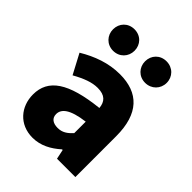

<svg xmlns="http://www.w3.org/2000/svg" viewBox="-234 -939 1073 1073"><g transform="rotate(45 303.0 -402.0)"><path d="M216 14C279 14 332 -15 379 -57H384L396 0H541V-323C541 -501 458 -583 311 -583C222 -583 141 -553 66 -508L128 -391C185 -423 232 -441 277 -441C335 -441 359 -414 363 -368C141 -344 47 -279 47 -159C47 -64 111 14 216 14ZM277 -124C240 -124 216 -140 216 -173C216 -213 252 -246 363 -260V-169C337 -141 313 -124 277 -124ZM191 -648C241 -648 276 -686 276 -733C276 -781 241 -818 191 -818C141 -818 106 -781 106 -733C106 -686 141 -648 191 -648ZM444 -648C494 -648 530 -686 530 -733C530 -781 494 -818 444 -818C394 -818 359 -781 359 -733C359 -686 394 -648 444 -648Z"/></g></svg>

Font: Noto Sans CJK HK Black
Style: Regular
Weight: 900
Designer: Ryoko NISHIZUKA 西塚涼子 (kana, bopomofo & ideographs); Paul D. Hunt (Latin, Greek & Cyrillic); Sandoll Communications 산돌커뮤니
Foundry: Adobe
Version: Version 2.004;hotconv 1.0.118;makeotfexe 2.5.65603